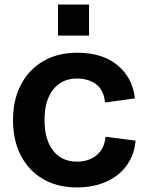

<svg xmlns="http://www.w3.org/2000/svg" viewBox="-20 -812 644 841"><path d="M317 9Q232 9 169 -27.5Q106 -64 71.5 -130.5Q37 -197 37 -286Q37 -375 72 -441.5Q107 -508 170 -544.5Q233 -581 318 -581Q429 -581 495 -526Q561 -471 571 -381L440 -363Q435 -417 401.5 -442.5Q368 -468 317 -468Q251 -468 213 -420Q175 -372 175 -286Q175 -201 212.5 -152.5Q250 -104 317 -104Q370 -104 404 -133Q438 -162 442 -213L574 -196Q568 -132 534 -86Q500 -40 444 -15.5Q388 9 317 9ZM234 -656V-792H370V-656Z"/></svg>

Font: BDO Grotesk DemiBold
Style: Regular
Weight: 600
Designer: Deni Anggara
Foundry: Lokal Container
Version: Version 2.000